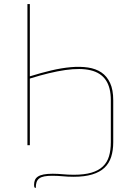

<svg xmlns="http://www.w3.org/2000/svg" viewBox="-20 -720 640 952"><path d="M128 -341.5Q182.5 -358.5 234.2 -370.8Q286 -383 332 -387Q378 -391 416.5 -385.2Q455 -379.5 482.8 -360.8Q510.5 -342 526 -308.2Q541.5 -274.5 541.5 -223V-15Q541.5 26 531.2 58Q521 90 498 111.8Q475 133.5 437.2 145Q399.5 156.5 345 156.5Q329.5 156.5 316.5 155.8Q303.5 155 291.2 154Q279 153 266.5 152.2Q254 151.5 240 151.5Q216 151.5 200 154.5Q184 157.5 174.5 164.8Q165 172 161.2 183.5Q157.5 195 157.5 211.5H155Q152.5 211.5 150.8 208.5Q149 205.5 149 196Q149 183 153.2 172.8Q157.5 162.5 168 155.5Q178.5 148.5 196.5 145Q214.5 141.5 241.5 141.5Q255 141.5 267.2 142.2Q279.5 143 291.8 144Q304 145 317 145.8Q330 146.5 346 146.5Q398.5 146.5 433.8 136Q469 125.5 490.2 105.2Q511.5 85 520.5 54.8Q529.5 24.5 529.5 -15V-223Q529.5 -286.5 504.5 -323Q479.5 -359.5 429.5 -371.5Q379.5 -383.5 304 -372.8Q228.5 -362 128 -330.5V0H116V-700H128Z"/></svg>

Font: Lato 2
Style: Regular
Weight: 100
Designer: Lukasz Dziedzic with Adam Twardoch and Botio Nikoltchev
Foundry: tyPoland Lukasz Dziedzic
Version: Version 2.015; 2015-08-06; http://www.latofonts.com/